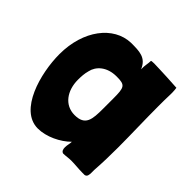

<svg xmlns="http://www.w3.org/2000/svg" viewBox="-136 -629 757 757"><g transform="rotate(45 242.0 -251.0)"><path d="M171 2C218 2 271 -24 303 -56C303 -43 299 -36 299 -21C299 -10 302 -2 311 1C326 1 339 -2 354 -2C375 -2 398 1 419 1H431C443 -1 444 -13 444 -26C444 -30 444 -35 444 -40C447 -83 448 -126 448 -169C448 -244 445 -318 445 -393C445 -417 445 -440 446 -464V-474C446 -482 445 -490 444 -498C401 -501 369 -502 346 -503C341 -503 326 -504 314 -504C305 -504 298 -503 298 -502C298 -486 293 -472 294 -451C275 -497 240 -497 192 -497C98 -494 24 -399 24 -266C24 -159 68 2 171 2ZM236 -138C180 -138 147 -186 147 -246C147 -263 148 -282 153 -299C160 -332 191 -363 246 -363C294 -363 298 -355 298 -291C298 -276 298 -258 298 -236C298 -175 295 -138 236 -138Z"/></g></svg>

Font: HEYCLAY
Style: Regular
Weight: 400
Designer: Marcelo Magalhaes
Foundry: Marcelo Magalhães
Version: Version 1.300;hotconv 1.0.109;makeotfexe 2.5.65596